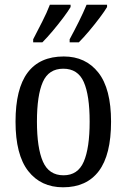

<svg xmlns="http://www.w3.org/2000/svg" viewBox="-20 -786 538 816"><path d="M248 10Q154 10 100 -59Q46 -128 46 -269Q46 -409 97.5 -477.5Q149 -546 251 -546Q344 -546 398 -477.5Q452 -409 452 -269Q452 -128 400 -59Q348 10 248 10ZM250 -41Q311 -41 336 -99Q361 -157 361 -269Q361 -381 336 -437.5Q311 -494 249 -494Q187 -494 162 -437.5Q137 -381 137 -269Q137 -157 162.5 -99Q188 -41 250 -41ZM276 -619Q296 -656 315 -694Q334 -732 348 -766H435V-756Q425 -739 404 -711Q383 -683 359 -654.5Q335 -626 315 -606H276ZM121 -619Q140 -656 159.5 -694Q179 -732 192 -766H280V-756Q270 -739 249 -711Q228 -683 204 -654.5Q180 -626 160 -606H121Z"/></svg>

Font: Noto Serif Armenian Condensed
Style: Regular
Weight: 400
Width: 3
Designer: Monotype Design Team
Foundry: Monotype Imaging Inc.
Version: Version 2.008; ttfautohint (v1.8.4.7-5d5b)